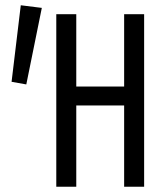

<svg xmlns="http://www.w3.org/2000/svg" viewBox="-20 -710 640 730"><path d="M194 0V-656H270V-381H452V-656H528V0H452V-309H270V0ZM80 -389 24 -399 59 -690 139 -680Z"/></svg>

Font: Source Code Pro
Style: Regular
Weight: 400
Monospace: yes
Designer: Paul D. Hunt, Teo Tuominen
Foundry: Adobe Systems Incorporated
Version: Version 1.018;hotconv 1.0.116;makeotfexe 2.5.65601